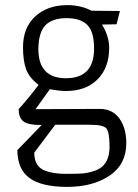

<svg xmlns="http://www.w3.org/2000/svg" viewBox="-20 -529 541 751"><path d="M407 -342Q407 -264 361.5 -218.5Q316 -173 238 -173Q214 -173 175 -180L119 -102L370 -103Q420 -103 447 -65.5Q474 -28 474 31Q474 114 408.5 158Q343 202 243 202Q143 202 95.5 167.5Q48 133 48 58L143 -40Q88 -40 70.5 -55Q53 -70 53 -102Q94 -148 131 -197Q94 -225 82 -258.5Q70 -292 70 -344Q70 -421 118 -465Q166 -509 244 -509Q296 -509 338 -487L449 -486L436 -434L379 -433Q407 -387 407 -342ZM378 124Q409 99 408.5 42.5Q408 -14 395.5 -27.5Q383 -41 331 -41H196L114 68Q114 123 157 139Q190 151 237 151Q284 151 303 149.5Q322 148 343.5 141.5Q365 135 378 124ZM238 -223Q348 -223 348 -339Q348 -405 321.5 -431.5Q295 -458 240 -458Q185 -458 158 -430.5Q131 -403 130 -338Q130 -223 238 -223Z"/></svg>

Font: Gafata
Style: Regular
Weight: 400
Designer: Lautaro Hourcade
Foundry: Lautaro Hourcade
Version: Version 4.002; ttfautohint (v0.94.20-1c74) -l 7 -r 28 -G 0 -